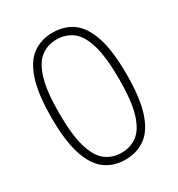

<svg xmlns="http://www.w3.org/2000/svg" viewBox="-179 -867 922 993"><g transform="rotate(-30 282.0 -370.0)"><path d="M282 9Q213.5 9 163.2 -27.2Q113 -63.5 85.2 -146.5Q57.5 -229.5 57.5 -370Q57.5 -510.5 84.8 -593.5Q112 -676.5 162.5 -712.8Q213 -749 282 -749Q351.5 -749 401.8 -712.8Q452 -676.5 479.2 -593.5Q506.5 -510.5 506.5 -370Q506.5 -229.5 479 -146.5Q451.5 -63.5 401 -27.2Q350.5 9 282 9ZM282 -32Q336 -32 376.2 -62.2Q416.5 -92.5 438.5 -165.8Q460.5 -239 460.5 -368Q460.5 -499.5 438.5 -573.5Q416.5 -647.5 376.2 -677.8Q336 -708 282 -708Q228 -708 188 -677.8Q148 -647.5 125.8 -574.2Q103.5 -501 103.5 -372Q103.5 -240.5 125.8 -166.5Q148 -92.5 188 -62.2Q228 -32 282 -32Z"/></g></svg>

Font: Encode Sans SmCnd XLt
Style: Regular
Weight: 200
Width: 4
Designer: Multiple Designers
Foundry: Impallari Type
Version: Version 3.002; ttfautohint (v1.8.3) -l 8 -r 50 -G 200 -x 14 